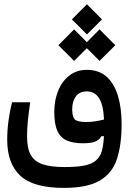

<svg xmlns="http://www.w3.org/2000/svg" viewBox="-20 -686 626 922"><path d="M286.1 216.3Q140.1 216.3 77.4 157.7Q14.6 99.1 14.6 -14.6Q14.6 -61 21 -107.7Q27.3 -154.3 38.1 -194.8H125Q117.7 -144 113.8 -106.2Q109.9 -68.4 109.9 -30.3Q109.9 25.4 127.4 57.4Q145 89.4 184.6 102.8Q224.1 116.2 289.6 116.2Q348.1 116.2 384.5 109.1Q420.9 102.1 441.4 84Q460.9 67.4 469 39.1Q477.1 10.7 479 -32.2L466.8 -31.7Q456.5 -13.2 436.3 -5.6Q416 2 378.4 2Q333 2 302.2 -10.7Q271.5 -23.4 256.1 -56.2Q240.7 -88.9 240.7 -147.9Q240.7 -205.6 259.8 -251.5Q278.8 -297.4 314 -324Q349.1 -350.6 397 -350.6Q454.6 -350.6 491.5 -317.9Q528.3 -285.2 546.1 -226.6Q564 -168 564 -90.3Q564 9.3 541.5 77.6Q519 146 459.2 181.2Q399.4 216.3 286.1 216.3ZM479.5 -112.3Q476.1 -184.6 454.8 -215.8Q433.6 -247.1 397 -247.1Q362.3 -247.1 344.5 -223.4Q326.7 -199.7 326.7 -161.1Q326.7 -126.5 338.6 -113.3Q350.6 -100.1 394.5 -100.1Q435.5 -100.1 479.5 -112.3ZM458 -393.6 397 -454.6 335.9 -393.6 260.3 -468.8 335.9 -544.9 397 -483.4 458 -544.9 533.7 -468.8ZM397.5 -520.5 325.2 -592.8 397.5 -665.5 469.7 -592.8Z"/></svg>

Font: Cascadia Code NF
Style: Regular
Weight: 400
Monospace: yes
Designer: Aaron Bell
Foundry: Saja Typeworks
Version: Version 2404.023; ttfautohint (v1.8.4)